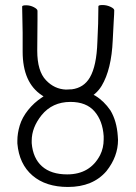

<svg xmlns="http://www.w3.org/2000/svg" viewBox="-20 -730 540 763"><path d="M265 -375Q313 -381 337 -422Q364 -468 367 -564Q371 -638 371 -705Q371 -710 387.5 -710Q404 -710 419 -703Q434 -696 434 -689Q434 -676 432 -647Q430 -618 428 -570Q423 -454 384 -389Q373 -371 358 -358L352 -353L358 -350Q393 -329 419 -291Q444 -249 448 -190Q449 -182 449 -174Q449 -108 403 -50Q349 13 250 13Q162 13 109 -32.5Q56 -78 49 -160Q49 -166 49 -171Q49 -200 58.5 -231.5Q68 -263 91.5 -292.5Q115 -322 147 -343L153 -347L147 -351Q70 -401 70 -525V-600L68 -704Q68 -709 84 -709Q100 -709 114.5 -701.5Q129 -694 129 -687V-650Q128 -600 128 -529Q128 -447 163 -411Q196 -376 242 -374Q252 -375 262 -375ZM378 -114Q392 -142 392 -176Q392 -183 392 -189Q388 -250 355.5 -287.5Q323 -325 260 -325Q188 -325 145 -272Q106 -223 106 -171Q106 -166 106 -161Q111 -101 147 -69Q183 -37 247 -37Q338 -37 378 -114Z"/></svg>

Font: Moon Stars Kai HW Light
Style: Regular
Weight: 300
Designer: GuiWonder
Version: Version 1.101